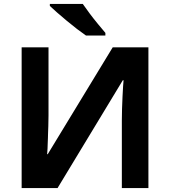

<svg xmlns="http://www.w3.org/2000/svg" viewBox="-20 -954 863 974"><path d="M89.8 -713.9H226.1V-369.1Q226.1 -354.5 225.1 -313.5Q224.6 -302.2 223.9 -282.2Q223.1 -262.2 223.1 -252.9Q222.7 -241.2 221.9 -223.1Q221.2 -205.1 221.2 -201.7Q220.7 -188.5 219.2 -171.9H222.2L551.8 -713.9H732.9V0H598.1V-342.8Q598.1 -358.4 599.1 -402.3Q599.6 -426.8 601.6 -464.8Q603 -492.7 604.5 -517.6Q605.5 -535.2 606.9 -546.9H603L272 0H89.8ZM399.9 -934.1Q420.4 -904.8 435.5 -884.8Q452.6 -861.8 477.5 -831.5Q483.4 -824.7 496.1 -809.3Q508.8 -793.9 514.6 -787.1V-773.9H416Q398.9 -785.6 371.1 -806.6Q329.6 -839.8 319.3 -848.1Q293.9 -869.6 270 -890.1Q243.7 -913.1 232.9 -923.8V-934.1Z"/></svg>

Font: Droid Sans Thai
Style: Bold
Weight: 700
Designer: Steve Matteson
Foundry: Ascender Corporation
Version: Version 1.00